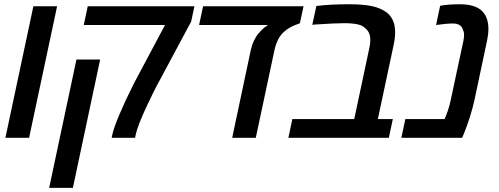

<svg xmlns="http://www.w3.org/2000/svg" viewBox="-20 -661 2394 921"><path d="M140.1 -630.9H253.9L119.6 0H5.9Z M519.5 -18.1Q525.9 -47.9 553.2 -112.8Q580.6 -177.7 620.6 -257.3L629.4 -273.9L771.5 -541H381.8L400.9 -630.9H912.6L897 -557.6L744.1 -272Q736.8 -260.3 713.4 -212.9Q689.9 -165.5 681.6 -147Q640.1 -57.1 631.8 -18.1L627.9 0H515.6ZM346.7 -375.5H460.4L329.6 240.2H215.8Z M1219.7 -500Q1240.2 -524.9 1261.7 -538.6L1266.6 -541H935.1L954.1 -630.9H1436L1418.5 -549.3Q1392.6 -540.5 1375.2 -531.5Q1357.9 -522.5 1342.3 -508.3Q1309.6 -479.5 1296.4 -419.9L1207 0H1093.8L1183.1 -421.4Q1188 -444.3 1197.8 -465.1Q1207.5 -485.8 1219.7 -500Z M1382.3 -89.8H1679.2L1752.4 -434.1Q1756.3 -451.7 1756.3 -469.7Q1756.3 -505.4 1733.9 -523.9Q1720.7 -539.1 1694.8 -544.4Q1668.9 -549.8 1632.3 -549.8Q1587.9 -549.8 1492.7 -543.5L1478 -542L1497.6 -632.3Q1563.5 -640.6 1654.3 -640.6Q1720.7 -640.6 1763.2 -631.8Q1805.7 -623 1835 -601.1Q1863.3 -579.1 1872.1 -540.5Q1875.5 -520 1875.5 -504.9Q1875.5 -477.5 1866.7 -438L1792.5 -89.8H1864.3L1845.2 0H1363.3Z M1924.3 -89.8H2112.8Q2131.8 -133.3 2141.6 -178.7L2203.1 -466.3Q2206.1 -481.9 2206.1 -493.7Q2206.1 -508.3 2200.7 -517.1Q2197.8 -531.7 2185.5 -540Q2173.3 -548.3 2152.8 -548.3Q2121.1 -548.3 2071.8 -541L2091.3 -633.3Q2130.9 -640.6 2184.1 -640.6Q2226.1 -640.6 2252.9 -631.3Q2279.8 -622.1 2295.4 -605Q2322.8 -575.7 2322.8 -521.5Q2322.8 -496.1 2316.4 -466.3L2255.4 -178.7Q2247.6 -142.6 2233.4 -98.1Q2219.2 -53.7 2207.5 -25.4L2196.8 0H1905.3Z"/></svg>

Font: Viking Open Sans Light
Style: Bold Italic
Weight: 600
Italic angle: -12°
Foundry: Ascender Corporation
Version: Version 2.000